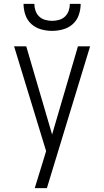

<svg xmlns="http://www.w3.org/2000/svg" viewBox="-20 -760 540 995"><path d="M160 215Q168 188 176.5 161.5Q185 135 193 108L219 23L53 -520H116L250 -63L384 -520H447L223 215ZM250 -600Q221 -600 192.5 -608Q164 -616 142.5 -635.5Q121 -655 111.5 -683Q102 -711 102 -740H158Q158 -722 164 -704.5Q170 -687 183 -674.5Q196 -662 214 -657Q232 -652 250 -652Q268 -652 286 -657Q304 -662 317 -674.5Q330 -687 336 -704.5Q342 -722 342 -740H398Q398 -711 388.5 -683Q379 -655 357.5 -635.5Q336 -616 307.5 -608Q279 -600 250 -600Z"/></svg>

Font: Iosevka Light
Style: Regular
Weight: 300
Monospace: yes
Designer: Belleve Invis
Foundry: Belleve Invis
Version: Version 32.5.0; ttfautohint (v1.8.4)